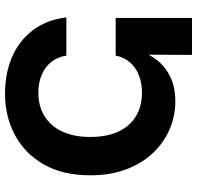

<svg xmlns="http://www.w3.org/2000/svg" viewBox="-30 -748 778 758"><g transform="rotate(-90 359.0 -369.0)"><path d="M337.7 -65.8Q280.7 -65.8 228.3 -88Q176 -110.2 134.9 -153.2Q93.8 -196.2 69.8 -258.8Q45.9 -321.3 45.9 -401.8Q45.9 -509.4 88.5 -584.5Q131.2 -659.6 204.5 -698.9Q277.8 -738.2 369 -738.2Q428.8 -738.2 480.6 -722.4Q532.4 -706.5 572.2 -675.4Q612.1 -644.4 637.2 -599.5Q662.4 -554.6 669.3 -496H518.5Q513.2 -531 493.4 -555.6Q473.6 -580.3 442.5 -593.4Q411.3 -606.6 372.2 -606.6Q319.3 -606.6 279.9 -582.5Q240.5 -558.5 218.9 -512.6Q197.3 -466.7 197.3 -401.8Q197.3 -334.7 219.1 -289.2Q241 -243.8 280.3 -220.6Q319.6 -197.5 371.6 -197.5Q410 -197.5 440.7 -209.6Q471.5 -221.6 491.8 -244.9Q512.1 -268.1 518.5 -301.3H551.7Q551.7 -254.5 538.8 -212.1Q525.9 -169.6 499.5 -136.7Q473.1 -103.8 432.7 -84.8Q392.3 -65.8 337.7 -65.8ZM521.2 0 523 -301.3H667.2V0Z"/></g></svg>

Font: Adwaita Sans
Style: Regular
Weight: 400
Designer: Rasmus Andersson
Foundry: rsms
Version: Version 4.001;git-9221beed3